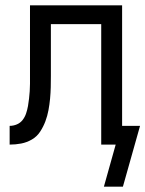

<svg xmlns="http://www.w3.org/2000/svg" viewBox="-20 -540 543 717"><path d="M368 157 412 0H358V-450H170V-257Q170 -236 169.5 -214.5Q169 -193 167 -171.5Q165 -150 161 -128.5Q157 -107 149.5 -87Q142 -67 130 -48.5Q118 -30 99 -19Q80 -8 59 -4Q38 0 16 0V-70Q30 -70 43 -75.5Q56 -81 64.5 -92Q73 -103 77.5 -116.5Q82 -130 84.5 -144Q87 -158 88.5 -172Q90 -186 91 -199.5Q92 -213 92 -227Q92 -241 92 -255V-520H436V-70H503L439 157Z"/></svg>

Font: Iosevka srxl
Style: Regular
Weight: 400
Monospace: yes
Designer: Belleve Invis
Foundry: Belleve Invis
Version: Version 33.0.1; ttfautohint (v1.8.3)